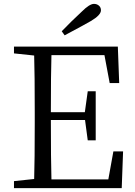

<svg xmlns="http://www.w3.org/2000/svg" viewBox="-20 -969 695 989"><path d="M52 0V-36L156 -47Q159 -142 159 -337V-392Q159 -587 156 -683L52 -694V-729H587L594 -541H545L518 -685H245Q242 -591 242 -391H417L432 -499H473V-246H432L418 -351H242Q242 -142 245 -45H538L564 -189H614L607 0ZM313 -787 298 -808Q344 -856 401 -909Q441 -949 464 -949Q479 -949 489.5 -940Q500 -931 500 -916Q500 -891 447 -860Q433 -852 404 -836Q343 -803 313 -787Z"/></svg>

Font: Cactus Classical Serif
Style: Regular
Weight: 400
Designer: Henry Chan (via Glyphwiki)、田海東、宇文滿月
Foundry: Moonlit Owen
Version: Version 1.000